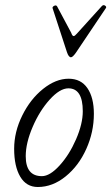

<svg xmlns="http://www.w3.org/2000/svg" viewBox="-20 -728 441 761"><path d="M261.2 -501Q252 -501 245.1 -522L189 -693.8Q186 -700.2 194.1 -704.6Q202.1 -709 206.1 -703.1L262.2 -598.1Q266.6 -585 272 -585Q276.4 -585 285.2 -595.2L383.8 -704.1Q390.6 -710.9 397.9 -704.6Q403.3 -700.2 398.9 -694.8L280.8 -519Q268.1 -501 261.2 -501ZM129.9 13.2Q84.5 13.2 60.3 -27.6Q36.1 -68.4 36.1 -138.2Q36.1 -205.1 68.1 -270Q100.1 -335 150.6 -375.5Q201.2 -416 252 -416Q300.8 -416 326.4 -378.7Q352.1 -341.3 352.1 -276.9Q352.1 -204.6 322 -137.7Q292 -70.8 240.2 -28.8Q188.5 13.2 129.9 13.2ZM146 -29.8Q177.7 -29.8 216.3 -72.3Q254.9 -114.7 281.5 -176Q308.1 -237.3 308.1 -287.1Q308.1 -377.9 251 -377.9Q217.3 -377.9 177 -333.3Q136.7 -288.6 109.4 -224.9Q82 -161.1 82 -108.9Q82 -29.8 146 -29.8Z"/></svg>

Font: Junicode SmCond Light
Style: Italic
Weight: 300
Width: 4
Italic angle: -11°
Designer: Peter S. Baker
Version: Version 2.206